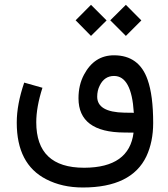

<svg xmlns="http://www.w3.org/2000/svg" viewBox="-20 -602 716 817"><path d="M338.9 111.8H337.9C202.1 111.8 134.3 47.4 134.3 -82C134.3 -125 143.1 -173.8 160.6 -228.5L83 -250.5C62 -189 51.3 -132.3 51.3 -81.1V-79.6C51.3 37.6 92.8 117.7 176.3 160.6C221.7 184.1 273.4 195.8 332.5 195.8C470.7 195.8 561 151.4 603 63C622.1 22 631.8 -25.4 631.8 -78.6C631.8 -156.7 624 -218.3 607.9 -263.2C584 -332 536.1 -366.7 465.3 -366.7C409.2 -366.7 366.7 -339.4 337.4 -284.2C321.8 -254.9 314 -221.7 314 -184.1V-183.6C314 -87.4 378.9 -38.6 508.8 -38.1L548.3 -37.6C536.1 61.5 466.3 111.3 338.9 111.8ZM367.2 -449.2 433.6 -515.1 367.2 -581.5 301.8 -515.6ZM515.6 -449.2 581.5 -515.1 515.6 -581.5 449.2 -515.6ZM549.8 -122.1H548.3C535.2 -122.6 522 -122.6 508.8 -122.6C432.1 -124 393.6 -147 393.6 -190.4C393.6 -207.5 397 -223.6 404.3 -237.8C417.5 -265.1 438 -278.8 465.3 -278.8C514.6 -278.8 543 -227.1 549.3 -123.5Z"/></svg>

Font: Nahid
Style: Regular
Weight: 400
Foundry: DejaVu fonts team - Redesigned by Saber Rastikerdar
Version: Version 0.3.0